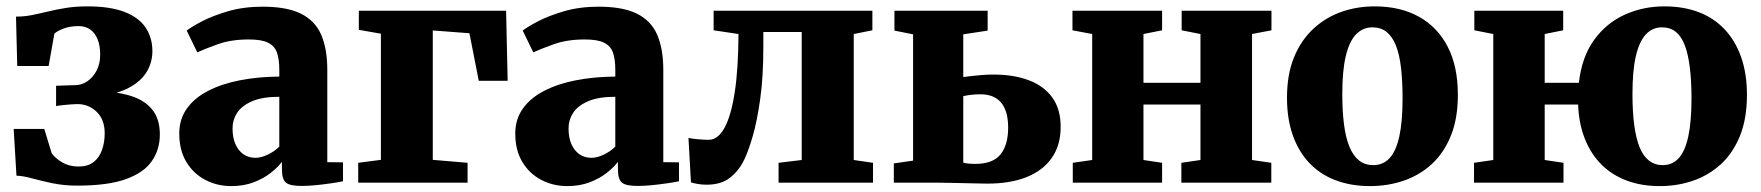

<svg xmlns="http://www.w3.org/2000/svg" viewBox="-20 -588 5669 618"><path d="M228 9.5Q186 9.5 149 1.8Q112 -6 82.8 -14Q53.5 -22 33 -22.5L24 -173H122.5L146.5 -94.5Q158.5 -78 180.8 -65Q203 -52 233 -52Q262.5 -52 281 -66.2Q299.5 -80.5 308.2 -105Q317 -129.5 317 -159Q317 -203 291.2 -228Q265.5 -253 228.5 -253Q222 -253 208 -252Q194 -251 180.5 -249.5Q167 -248 160.5 -246.5V-312L225 -314Q243 -314.5 260.8 -326.2Q278.5 -338 290.5 -360Q302.5 -382 302.5 -412.5Q302.5 -440.5 294.2 -461.2Q286 -482 270.5 -493Q255 -504 233 -504Q204.5 -504 183.2 -495.5Q162 -487 155 -479.5L136.5 -375.5H35.5L31.5 -534.5Q58 -534.5 83 -539.5Q108 -544.5 134.8 -551Q161.5 -557.5 192.5 -562.5Q223.5 -567.5 261 -567.5Q335.5 -567.5 381.8 -549.2Q428 -531 449.2 -498.5Q470.5 -466 470.5 -423.5Q470.5 -387.5 452.5 -357.2Q434.5 -327 396.2 -306.2Q358 -285.5 298.5 -278.5V-294Q358 -293 402 -279Q446 -265 470.2 -235Q494.5 -205 494.5 -155Q494.5 -107 469 -69.8Q443.5 -32.5 385.5 -11.5Q327.5 9.5 228 9.5Z M724.5 11Q679 11 640.8 -9Q602.5 -29 579.8 -66.8Q557 -104.5 557 -158.5Q557 -204 581.2 -238.2Q605.5 -272.5 649.2 -295.2Q693 -318 751.8 -329.5Q810.5 -341 879 -341.5V-363Q879 -397 871.5 -418.5Q864 -440 843 -450.5Q822 -461 781 -461Q724 -461 681.5 -445.8Q639 -430.5 615 -419.5L581 -489.5Q594.5 -500.5 629 -518.8Q663.5 -537 714 -551.8Q764.5 -566.5 825 -566.5Q903.5 -566.5 949 -543.8Q994.5 -521 1014 -475.8Q1033.5 -430.5 1033.5 -362.5V-66L1084 -65.5V-4.5Q1072.5 -2 1049.2 1.5Q1026 5 999.2 7.8Q972.5 10.5 951 10.5Q912.5 10.5 900 -0.5Q887.5 -11.5 887.5 -43V-67Q875 -50.5 852.2 -32.2Q829.5 -14 797.2 -1.5Q765 11 724.5 11ZM802.5 -80Q820.5 -80 842.2 -90.5Q864 -101 879 -116V-276.5Q824.5 -276.5 791.2 -262Q758 -247.5 743.2 -224.8Q728.5 -202 728.5 -175Q728.5 -145 737.8 -124Q747 -103 763.5 -91.5Q780 -80 802.5 -80Z M1133 0V-64L1206 -73.5V-479.5L1135 -492V-553.5H1609L1614 -328H1521L1491 -481L1373 -490V-73.5L1485 -64V0Z M1806 11Q1760.5 11 1722.2 -9Q1684 -29 1661.2 -66.8Q1638.5 -104.5 1638.5 -158.5Q1638.5 -204 1662.8 -238.2Q1687 -272.5 1730.8 -295.2Q1774.5 -318 1833.2 -329.5Q1892 -341 1960.5 -341.5V-363Q1960.5 -397 1953 -418.5Q1945.5 -440 1924.5 -450.5Q1903.5 -461 1862.5 -461Q1805.5 -461 1763 -445.8Q1720.5 -430.5 1696.5 -419.5L1662.5 -489.5Q1676 -500.5 1710.5 -518.8Q1745 -537 1795.5 -551.8Q1846 -566.5 1906.5 -566.5Q1985 -566.5 2030.5 -543.8Q2076 -521 2095.5 -475.8Q2115 -430.5 2115 -362.5V-66L2165.5 -65.5V-4.5Q2154 -2 2130.8 1.5Q2107.5 5 2080.8 7.8Q2054 10.5 2032.5 10.5Q1994 10.5 1981.5 -0.5Q1969 -11.5 1969 -43V-67Q1956.5 -50.5 1933.8 -32.2Q1911 -14 1878.8 -1.5Q1846.5 11 1806 11ZM1884 -80Q1902 -80 1923.8 -90.5Q1945.5 -101 1960.5 -116V-276.5Q1906 -276.5 1872.8 -262Q1839.5 -247.5 1824.8 -224.8Q1810 -202 1810 -175Q1810 -145 1819.2 -124Q1828.5 -103 1845 -91.5Q1861.5 -80 1884 -80Z M2254.5 6.5Q2239 6.5 2226.2 4.2Q2213.5 2 2204 -1L2196 -144Q2206.5 -141.5 2226.5 -139.8Q2246.5 -138 2261 -138Q2290.5 -138 2311.8 -176.2Q2333 -214.5 2344.8 -290.2Q2356.5 -366 2357 -478.5L2277 -490.5V-553.5H2788V-490.5L2728 -478.5V-73L2790 -64V0H2486V-64L2560.5 -73V-485H2437V-437Q2437 -341.5 2427 -270Q2417 -198.5 2402.8 -149.5Q2388.5 -100.5 2375 -73Q2358 -38 2329.5 -15.8Q2301 6.5 2254.5 6.5Z M2857 0V-62L2919 -71V-477.5L2859 -489.5V-553.5H3159V-489.5L3080.5 -477.5V-340Q3091 -341.5 3106.2 -343.2Q3121.5 -345 3140 -346.5Q3158.5 -348 3178 -348Q3242.5 -348 3291.2 -329.8Q3340 -311.5 3367 -274.2Q3394 -237 3394 -180Q3394 -120.5 3365.5 -79.8Q3337 -39 3284.5 -18Q3232 3 3158.5 3Q3150.5 3 3129.5 2.5Q3108.5 2 3083 1.5Q3057.5 1 3034.5 0.5Q3011.5 0 2999 0ZM3119 -60.5Q3176.5 -60.5 3200.8 -91.5Q3225 -122.5 3225 -177Q3225 -230.5 3202.5 -257.5Q3180 -284.5 3136 -284.5Q3120 -284.5 3105.5 -282.8Q3091 -281 3080.5 -278.5V-64.5Q3087 -62.5 3097.5 -61.5Q3108 -60.5 3119 -60.5Z M3433 0V-64L3495.5 -73V-478.5L3432 -490.5V-553.5H3720.5V-490.5L3660.5 -478.5V-321.5H3844V-478.5L3783.5 -490.5V-553.5H4072.5V-490.5L4010 -478.5V-73L4072 -64V0H3782.5V-64L3844 -73V-251.5H3660.5V-73L3720.5 -64V0Z M4122.5 -273.5Q4122.5 -348.5 4145.2 -403.8Q4168 -459 4207.5 -495.5Q4247 -532 4297.5 -549.8Q4348 -567.5 4404.5 -567.5Q4487.5 -567.5 4547.5 -534Q4607.5 -500.5 4640 -437.2Q4672.5 -374 4672.5 -283Q4672.5 -206 4649.8 -150.5Q4627 -95 4587.8 -59.2Q4548.5 -23.5 4497.5 -6.2Q4446.5 11 4390 11Q4328.5 11 4279 -7.8Q4229.5 -26.5 4194.8 -63Q4160 -99.5 4141.2 -152.5Q4122.5 -205.5 4122.5 -273.5ZM4400 -56.5Q4432 -56.5 4452.8 -79Q4473.5 -101.5 4484 -149Q4494.5 -196.5 4494.5 -270.5Q4494.5 -327 4489.5 -370Q4484.5 -413 4473 -441.8Q4461.5 -470.5 4443 -485.2Q4424.5 -500 4398 -500Q4366.5 -500 4344.8 -477.5Q4323 -455 4311.8 -407.8Q4300.5 -360.5 4300.5 -286Q4300.5 -229 4306.2 -186Q4312 -143 4324 -114.5Q4336 -86 4354.8 -71.2Q4373.5 -56.5 4400 -56.5Z M5322.5 11Q5264 11 5216.8 -6.5Q5169.5 -24 5135.5 -57.5Q5101.5 -91 5081.8 -139.8Q5062 -188.5 5059.5 -251.5H4952V-73L5012.5 -64V0H4724.5V-64L4786.5 -73V-478.5L4725.5 -490.5V-553.5H5011.5V-490.5L4952 -478.5V-321.5H5062Q5071.5 -405 5111 -459.5Q5150.5 -514 5209.8 -540.8Q5269 -567.5 5337 -567.5Q5399 -567.5 5448 -548.8Q5497 -530 5531.5 -493.2Q5566 -456.5 5584.5 -403.5Q5603 -350.5 5603 -283Q5603 -206 5580.5 -150.5Q5558 -95 5518.8 -59.2Q5479.5 -23.5 5429.2 -6.2Q5379 11 5322.5 11ZM5332 -56.5Q5363 -56.5 5383.5 -79Q5404 -101.5 5414.2 -149Q5424.5 -196.5 5424.5 -270.5Q5424.5 -327.5 5419.2 -370.2Q5414 -413 5403 -442Q5392 -471 5374 -485.5Q5356 -500 5329.5 -500Q5299 -500 5277.8 -477.5Q5256.5 -455 5245.5 -407.8Q5234.5 -360.5 5234.5 -285.5Q5234.5 -228.5 5240.2 -185.5Q5246 -142.5 5257.5 -114Q5269 -85.5 5287.8 -71Q5306.5 -56.5 5332 -56.5Z"/></svg>

Font: Merriweather 24pt Black
Style: Regular
Weight: 900
Designer: Eben Sorkin
Foundry: Eben Sorkin
Version: Version 2.100